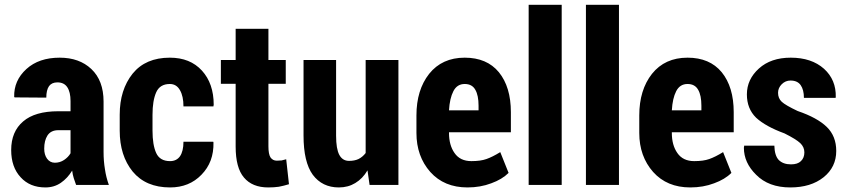

<svg xmlns="http://www.w3.org/2000/svg" viewBox="-20 -782 3581 812"><path d="M301.8 0Q296.9 -12.7 292 -28.3Q287.1 -43.9 285.2 -60.5Q265.6 -28.3 237.3 -8.8Q209 10.7 171.9 10.7Q106.4 10.7 67.4 -32.2Q27.3 -75.2 27.3 -147.5Q27.3 -225.6 78.1 -268.6Q127.9 -311.5 226.6 -311.5Q244.1 -311.5 278.3 -311.5Q278.3 -322.3 278.3 -354.5Q278.3 -392.6 264.6 -413.1Q251 -433.6 222.7 -433.6Q199.2 -433.6 187.5 -418Q175.8 -401.4 175.8 -369.1Q131.8 -369.1 42 -370.1Q42 -370.1 40 -372.1Q38.1 -441.4 91.8 -490.2Q144.5 -538.1 232.4 -538.1Q315.4 -538.1 366.2 -490.2Q418 -441.4 418 -352.5Q418 -281.2 418 -139.6Q418 -100.6 423.8 -66.4Q428.7 -32.2 440.4 0Q394.5 0 301.8 0ZM211.9 -93.8Q233.4 -93.8 251 -105.5Q268.6 -117.2 278.3 -133.8Q278.3 -167 278.3 -231.4Q265.6 -231.4 226.6 -231.4Q195.3 -231.4 180.7 -209Q167 -187.5 167 -153.3Q167 -127.9 178.7 -111.3Q191.4 -93.8 211.9 -93.8Z M699.2 -100.6Q726.6 -100.6 741.2 -121.1Q755.9 -142.6 755.9 -182.6Q797.9 -182.6 881.8 -182.6Q881.8 -181.6 882.8 -179.7Q884.8 -96.7 832 -43Q780.3 10.7 699.2 10.7Q596.7 10.7 541 -56.6Q486.3 -124 486.3 -229.5Q486.3 -235.4 486.3 -247.1Q486.3 -259.8 486.3 -296.9Q486.3 -402.3 541 -470.7Q595.7 -538.1 698.2 -538.1Q784.2 -538.1 834 -483.4Q883.8 -428.7 883.8 -338.9Q883.8 -335.9 882.8 -334Q882.8 -333 882.8 -332Q850.6 -332 755.9 -332Q755.9 -375 741.2 -400.4Q726.6 -426.8 698.2 -426.8Q656.2 -426.8 640.6 -391.6Q625 -356.4 625 -296.9Q625 -274.4 625 -229.5Q625 -168.9 640.6 -134.8Q656.2 -100.6 699.2 -100.6Z M1115.2 -660.2Q1115.2 -627 1115.2 -528.3Q1133.8 -528.3 1188.5 -528.3Q1188.5 -502.9 1188.5 -427.7Q1169.9 -427.7 1115.2 -427.7Q1115.2 -361.3 1115.2 -163.1Q1115.2 -129.9 1124 -116.2Q1133.8 -102.5 1150.4 -102.5Q1163.1 -102.5 1170.9 -103.5Q1179.7 -105.5 1190.4 -108.4Q1194.3 -73.2 1202.1 -2.9Q1179.7 3.9 1159.2 7.8Q1139.6 10.7 1114.3 10.7Q1046.9 10.7 1011.7 -31.2Q976.6 -72.3 976.6 -162.1Q976.6 -251 976.6 -427.7Q960.9 -427.7 914.1 -427.7Q914.1 -443.4 914.1 -491.2Q914.1 -500 914.1 -528.3Q929.7 -528.3 976.6 -528.3Q976.6 -561.5 976.6 -660.2Q1010.7 -660.2 1115.2 -660.2Z M1534.2 -61.5Q1513.7 -26.4 1482.4 -7.8Q1452.1 10.7 1413.1 10.7Q1342.8 10.7 1302.7 -43Q1263.7 -96.7 1263.7 -209Q1263.7 -254.9 1263.7 -346.7Q1263.7 -391.6 1263.7 -528.3Q1297.9 -528.3 1401.4 -528.3Q1401.4 -448.2 1401.4 -208Q1401.4 -152.3 1415 -127Q1428.7 -101.6 1456.1 -101.6Q1479.5 -101.6 1496.1 -109.4Q1513.7 -118.2 1526.4 -134.8Q1526.4 -265.6 1526.4 -528.3Q1560.5 -528.3 1665 -528.3Q1665 -396.5 1665 0Q1634.8 0 1543 0Q1541 -15.6 1534.2 -61.5Z M1957 10.7Q1858.4 10.7 1799.8 -54.7Q1741.2 -121.1 1741.2 -219.7Q1741.2 -232.4 1741.2 -256.8Q1741.2 -266.6 1741.2 -293.9Q1741.2 -401.4 1794.9 -469.7Q1849.6 -538.1 1945.3 -538.1Q2039.1 -538.1 2089.8 -476.6Q2140.6 -414.1 2140.6 -307.6Q2140.6 -279.3 2140.6 -222.7Q2075.2 -222.7 1878.9 -222.7Q1878.9 -221.7 1878.9 -219.7Q1878.9 -168 1902.3 -134.8Q1925.8 -100.6 1973.6 -100.6Q2012.7 -100.6 2037.1 -109.4Q2062.5 -118.2 2095.7 -138.7Q2107.4 -109.4 2130.9 -50.8Q2103.5 -23.4 2057.6 -6.8Q2011.7 10.7 1957 10.7ZM1945.3 -426.8Q1913.1 -426.8 1897.5 -396.5Q1881.8 -366.2 1878.9 -315.4Q1920.9 -315.4 2003.9 -315.4Q2003.9 -320.3 2003.9 -335Q2003.9 -378.9 1990.2 -402.3Q1976.6 -426.8 1945.3 -426.8Z M2355.5 0Q2320.3 0 2215.8 0Q2215.8 -119.1 2215.8 -476.6Q2215.8 -547.9 2215.8 -761.7Q2251 -761.7 2355.5 -761.7Q2355.5 -571.3 2355.5 0Z M2597.7 0Q2562.5 0 2458 0Q2458 -119.1 2458 -476.6Q2458 -547.9 2458 -761.7Q2493.2 -761.7 2597.7 -761.7Q2597.7 -571.3 2597.7 0Z M2899.4 10.7Q2800.8 10.7 2742.2 -54.7Q2683.6 -121.1 2683.6 -219.7Q2683.6 -232.4 2683.6 -256.8Q2683.6 -266.6 2683.6 -293.9Q2683.6 -401.4 2737.3 -469.7Q2792 -538.1 2887.7 -538.1Q2981.4 -538.1 3032.2 -476.6Q3083 -414.1 3083 -307.6Q3083 -279.3 3083 -222.7Q3017.6 -222.7 2821.3 -222.7Q2821.3 -221.7 2821.3 -219.7Q2821.3 -168 2844.7 -134.8Q2868.2 -100.6 2916 -100.6Q2955.1 -100.6 2979.5 -109.4Q3004.9 -118.2 3038.1 -138.7Q3049.8 -109.4 3073.2 -50.8Q3045.9 -23.4 3000 -6.8Q2954.1 10.7 2899.4 10.7ZM2887.7 -426.8Q2855.5 -426.8 2839.8 -396.5Q2824.2 -366.2 2821.3 -315.4Q2863.3 -315.4 2946.3 -315.4Q2946.3 -320.3 2946.3 -335Q2946.3 -378.9 2932.6 -402.3Q2918.9 -426.8 2887.7 -426.8Z M3381.8 -137.7Q3381.8 -160.2 3364.3 -176.8Q3346.7 -193.4 3297.9 -217.8Q3217.8 -247.1 3177.7 -284.2Q3138.7 -322.3 3138.7 -382.8Q3138.7 -446.3 3189.5 -492.2Q3240.2 -538.1 3324.2 -538.1Q3412.1 -538.1 3464.8 -491.2Q3516.6 -444.3 3514.6 -371.1Q3513.7 -370.1 3513.7 -368.2Q3479.5 -368.2 3379.9 -368.2Q3379.9 -402.3 3366.2 -421.9Q3352.5 -441.4 3323.2 -441.4Q3301.8 -441.4 3286.1 -425.8Q3270.5 -410.2 3270.5 -389.6Q3270.5 -366.2 3286.1 -351.6Q3301.8 -336.9 3353.5 -312.5Q3436.5 -284.2 3476.6 -245.1Q3516.6 -206.1 3516.6 -143.6Q3516.6 -75.2 3462.9 -32.2Q3409.2 10.7 3322.3 10.7Q3230.5 10.7 3177.7 -43Q3126 -93.8 3126 -157.2Q3126 -160.2 3127 -163.1Q3127 -164.1 3127 -166Q3159.2 -166 3254.9 -166Q3255.9 -124 3273.4 -105.5Q3292 -86.9 3325.2 -86.9Q3353.5 -86.9 3367.2 -100.6Q3381.8 -114.3 3381.8 -137.7Z"/></svg>

Font: Noto Sans Hebrew DECATHLON 
Style: Bold
Weight: 400
Designer: Monotype Design Team
Version: Version 2.000;GOOG;noto-fonts:20170220:a8a215d2e889